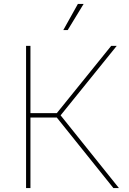

<svg xmlns="http://www.w3.org/2000/svg" viewBox="-20 -962 661 982"><path d="M113.3 0V-727.5H135.7V-383.3H270.5L548.8 -727.5H577.1L290 -372.1L588.4 0H560.1L270.5 -360.8H135.7V0ZM303.7 -808.1 378.4 -941.9H407.7L326.2 -808.1Z"/></svg>

Font: Inter Thin
Style: Regular
Weight: 250
Designer: Rasmus Andersson
Foundry: rsms
Version: Version 4.001;git-66647c0bb